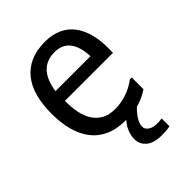

<svg xmlns="http://www.w3.org/2000/svg" viewBox="-204 -639 909 909"><g transform="rotate(-45 250.0 -184.5)"><path d="M131 -336H365V-339Q358 -470 258 -470Q151 -470 131 -337ZM261 -537Q310 -537 346.5 -520Q383 -503 406 -472.5Q429 -442 440.5 -400Q452 -358 452 -309V-272H130V-267Q130 -227 137 -192.5Q144 -158 160.5 -132Q177 -106 204 -91Q231 -76 272 -76Q309 -76 347.5 -88.5Q386 -101 420 -127H432V-48Q398 -25 360.5 -14Q323 -3 269 -3Q209 -3 166 -22.5Q123 -42 95.5 -78Q68 -114 55 -163.5Q42 -213 42 -273Q42 -334 55 -383Q68 -432 95 -466Q122 -500 163 -518.5Q204 -537 261 -537ZM395 163Q383 166 368 167Q353 168 341 168Q287 168 260.5 145.5Q234 123 234 88Q234 66 244.5 39Q255 12 293 -26H356V-16Q302 35 302 74Q302 90 318.5 101.5Q335 113 361 113Q368 113 377.5 112.5Q387 112 395 111Z"/></g></svg>

Font: D2Coding
Style: Regular
Weight: 400
Monospace: yes
Designer: Yong-Rak Park; Jeong-Hwan Yoon; Sang-Min Lee;
Foundry: NHN Corporation
Version: Version 1.3.2; Build 20180524